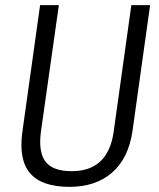

<svg xmlns="http://www.w3.org/2000/svg" viewBox="-20 -720 619 747"><path d="M251 7Q143 7 97.5 -45.5Q52 -98 67 -207L136 -700H209L139 -206Q129 -127 157.5 -90.5Q186 -54 259 -54Q400 -54 422 -206L491 -700H564L495 -207Q487 -155 467 -115Q447 -75 415 -47.5Q383 -20 341.5 -6.5Q300 7 251 7Z"/></svg>

Font: Pathway Extreme SemiCondensed Light
Style: Italic
Weight: 300
Width: 4
Italic angle: -8°
Version: Version 1.001;gftools[0.9.26]